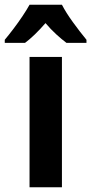

<svg xmlns="http://www.w3.org/2000/svg" viewBox="-61 -786 383 806"><path d="M199 0H63V-547H199ZM199 -766Q216 -733 245 -693Q274 -653 302 -619V-606H218Q198 -621 175 -642Q152 -663 130 -689Q83 -635 44 -606H-41V-619Q-25 -638 -4.5 -665Q16 -692 34 -719Q52 -746 63 -766Z"/></svg>

Font: Noto Sans Thai Cond
Style: Bold
Weight: 700
Width: 3
Designer: Monotype Design Team
Foundry: Monotype Imaging Inc.
Version: Version 2.002; ttfautohint (v1.8.4.7-5d5b)